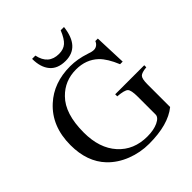

<svg xmlns="http://www.w3.org/2000/svg" viewBox="-237 -1029 1196 1196"><g transform="rotate(-45 361.0 -431.0)"><path d="M495 -876H524Q506 -719 382 -719Q313 -719 278 -760.5Q243 -802 243 -876H272Q292 -779 384 -779Q424 -779 448.5 -800.5Q473 -822 495 -876ZM709 -354V-336Q665 -332 652 -318Q639 -304 639 -256V-56Q553 14 385 14Q307 14 235.5 -14Q164 -42 115 -93Q32 -180 32 -327Q32 -493 139 -590Q233 -676 378 -676Q442 -676 511 -653Q538 -643 555 -643Q571 -643 583 -652.5Q595 -662 600 -676H622L630 -465H607Q575 -543 536 -581Q478 -636 390 -636Q290 -636 223 -567Q146 -490 146 -324Q146 -186 218 -106Q290 -26 409 -26Q466 -26 504 -44Q542 -62 542 -87V-244Q542 -302 527.5 -316.5Q513 -331 453 -336V-354Z"/></g></svg>

Font: STIX Math
Style: Regular
Weight: 400
Designer: MicroPress Inc., with final additions and corrections provided by Coen Hoffman, Elsevier (retired)
Version: Version 1.1.1